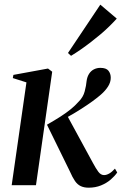

<svg xmlns="http://www.w3.org/2000/svg" viewBox="-20 -816 536 846"><path d="M31.5 0 96.5 -453 36.5 -472 39 -486 191.5 -514 210 -500 138.5 0ZM370.5 11Q350.5 11 336 4.2Q321.5 -2.5 310.5 -18.2Q299.5 -34 288 -60.5L187 -266.5Q222 -286.5 247.5 -303Q273 -319.5 292 -335Q311 -350.5 326 -367.5Q346.5 -387.5 353.2 -413.5Q360 -439.5 361.5 -458.5Q364 -477.5 372.5 -490.8Q381 -504 394 -510.5Q407 -517 422 -517Q448 -517 458 -504.2Q468 -491.5 468 -473.5Q468 -453.5 456 -434.8Q444 -416 425 -399.5Q411 -387 388 -370.2Q365 -353.5 337.2 -335.8Q309.5 -318 281 -302.2Q252.5 -286.5 228 -275.5L275.5 -307.5L390 -97Q402 -74.5 413 -59.5Q424 -44.5 438.5 -44.5Q449 -44.5 461 -51.2Q473 -58 486.5 -73L496.5 -56Q485.5 -40 467.5 -24.5Q449.5 -9 425 1Q400.5 11 370.5 11ZM279.5 -582.5 422 -795.5 494.5 -734Q480 -718 462.2 -700.5Q444.5 -683 423.8 -665.5Q403 -648 381 -631Q359 -614 336.8 -598.5Q314.5 -583 293 -570Z"/></svg>

Font: Merriweather 144pt Medium
Style: Italic
Weight: 500
Italic angle: -7.8°
Version: Version 2.101